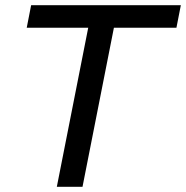

<svg xmlns="http://www.w3.org/2000/svg" viewBox="-20 -720 717 740"><path d="M677 -700H100L83 -613H320L199 0H298L419 -613H660Z"/></svg>

Font: AWKNG-Font Medium
Style: Italic
Weight: 500
Italic angle: -11.3°
Designer: Awakening Church
Foundry: Awakening Church
Version: Version 1.700;PS 001.700;hotconv 1.0.88;makeotf.lib2.5.64775